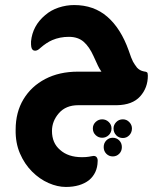

<svg xmlns="http://www.w3.org/2000/svg" viewBox="-20 -417 636 761"><path d="M241 324Q208 324 172.5 308.5Q137 293 107 263Q77 233 59 191Q41 149 42 97Q42 28 73 -23.5Q104 -75 159.5 -104Q215 -133 289 -133H382Q373 -146 368 -157Q363 -168 351 -194Q334 -232 311.5 -251.5Q289 -271 253 -271Q217 -271 187 -258Q164 -248 140 -227Q129 -216 119 -216Q107 -216 104 -231Q103 -236 103 -241Q103 -246 103 -253Q109 -315 159 -357Q182 -377 212.5 -387Q243 -397 274 -397Q352 -397 405.5 -350.5Q459 -304 490 -217Q501 -184 507 -173Q513 -162 523 -149Q534 -137 550 -134Q559 -133 562.5 -130.5Q566 -128 566 -117Q566 -69 535.5 -35Q505 -1 443 0H290Q241 0 213.5 31.5Q186 63 186 102Q186 150 218 177Q250 206 305 206Q315 206 320.5 205.5Q326 205 333 204Q334 204 341 202.5Q348 201 351 201Q360 201 364 207.5Q368 214 367 223Q366 269 333 297Q298 324 241 324ZM385 129Q370 129 359 118.5Q348 108 348 92Q348 77 359 66.5Q370 56 385 56Q400 56 411 66.5Q422 77 422 92Q422 108 411 118.5Q400 129 385 129ZM467 130Q451 130 440.5 119Q430 108 430 92Q430 78 440.5 67Q451 56 467 56Q482 56 492.5 67Q503 78 503 92Q503 108 492.5 119Q482 130 467 130ZM427 203Q412 203 401.5 192.5Q391 182 391 166Q391 150 401.5 139.5Q412 129 427 129Q442 129 452.5 139.5Q463 150 463 166Q463 182 452.5 192.5Q442 203 427 203Z"/></svg>

Font: Zain Black
Style: Regular
Weight: 900
Designer: Zain,Boutros
Foundry: Mobile Telecommunications Company (Zain), 2024
Version: Version 1.50; ttfautohint (v1.8.4)